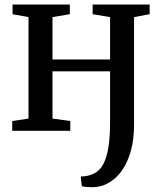

<svg xmlns="http://www.w3.org/2000/svg" viewBox="-20 -562 694 825"><path d="M375 242.5Q363.5 242.5 350.8 241.2Q338 240 331.5 238L327 196.5Q338.5 196.5 354.8 193.5Q371 190.5 384 183.5Q408.5 172 423.8 143.2Q439 114.5 446 69.8Q453 25 453 -35V-255.5H205.5V-52.5L282 -42V0H32.5V-42L102.5 -52.5V-488.5L34 -501V-542.5H280V-501L205.5 -488.5V-306.5H453V-488.5L378 -501V-542.5H623V-501L556 -488.5V-24.5Q556 35 542.8 84.2Q529.5 133.5 505.2 168.8Q481 204 447.8 223.2Q414.5 242.5 375 242.5Z"/></svg>

Font: Merriweather 48pt
Style: Regular
Weight: 400
Version: Version 2.100